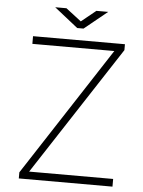

<svg xmlns="http://www.w3.org/2000/svg" viewBox="-59 -924 722 971"><g transform="rotate(5 302.0 -439.0)"><path d="M73.5 0V-31L498.5 -684H82.5V-723H549V-693L122.5 -39H549V0ZM301.5 -783.5 181.5 -878.5H238.5L316.5 -818.5L390.5 -878.5H450.5L333.5 -783.5Z"/></g></svg>

Font: Public Sans Thin Thin
Style: Regular
Weight: 250
Version: Version 2.001